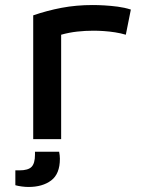

<svg xmlns="http://www.w3.org/2000/svg" viewBox="-20 -553 600 763"><path d="M112 0V-492Q167 -511 225 -522Q283 -533 349 -533Q370 -533 395.5 -531.5Q421 -530 448 -526.5Q475 -523 500 -515L480 -415Q460 -421 437.5 -424.5Q415 -428 393 -429.5Q371 -431 352 -431Q319 -431 287 -427.5Q255 -424 223 -415V0ZM93 190Q81 190 66 188Q51 186 41 183V124H57Q92 124 105.5 110Q119 96 119 62V50H215Q218 65 218 78Q218 138 183.5 164Q149 190 93 190Z"/></svg>

Font: Ubuntu Sans Mono Medium
Style: Regular
Weight: 500
Monospace: yes
Designer: Dalton Maag Ltd
Foundry: Dalton Maag Ltd
Version: Version 1.006